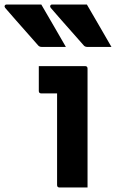

<svg xmlns="http://www.w3.org/2000/svg" viewBox="-130 -831 514 851"><path d="M53 -811Q81 -763 108 -716.5Q135 -670 162 -623H55Q44 -623 38 -631Q9 -664 -14.5 -690.5Q-38 -717 -60 -742Q-82 -767 -107 -796Q-111 -801 -109 -806Q-107 -811 -100 -811ZM255 -811Q283 -763 310 -716.5Q337 -670 364 -623H257Q246 -623 240 -631Q211 -664 187.5 -690.5Q164 -717 142 -742Q120 -767 95 -796Q91 -801 93 -806Q95 -811 101 -811ZM123 -11V-417H53Q42 -417 42 -428V-538H247Q258 -538 258 -527V0H134Q123 0 123 -11Z"/></svg>

Font: Recursive Sn Lnr St
Style: Bold
Weight: 700
Version: Version 1.079;hotconv 1.0.112;makeotfexe 2.5.65598; ttfautoh